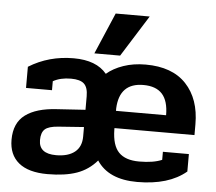

<svg xmlns="http://www.w3.org/2000/svg" viewBox="-51 -761 935 832"><g transform="rotate(5 416.0 -344.5)"><path d="M419 -704H567L454 -524H342ZM17 -120Q17 -193 64.5 -228.5Q112 -264 202 -269L325 -277V-336Q325 -374 308 -390Q291 -406 251 -406Q205 -406 173 -388V-349H60V-441Q147 -495 255 -495Q354 -495 399 -440Q428 -465 471.5 -480Q515 -495 568 -495Q684 -495 744.5 -430.5Q805 -366 805 -256V-209H457V-202Q458 -134 487 -104Q516 -74 576 -74Q638 -74 675 -90V-125H788V-49Q712 15 575 15Q450 15 399 -63Q363 -21 312 -3Q261 15 185 15Q102 15 59.5 -20Q17 -55 17 -120ZM675 -284Q675 -346 648 -376Q621 -406 566 -406Q462 -406 457 -295V-284ZM325 -161V-202L214 -194Q172 -191 156 -176.5Q140 -162 140 -129Q140 -70 215 -70Q267 -70 296 -93Q325 -116 325 -161Z"/></g></svg>

Font: Pridi Medium
Style: Regular
Weight: 500
Designer: Katatrad Team
Foundry: CadsonDemak
Version: Version 1.001